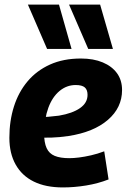

<svg xmlns="http://www.w3.org/2000/svg" viewBox="-20 -810 555 840"><path d="M146 -299Q166 -297 190.5 -299Q215 -301 238 -304Q297 -314 330 -337Q363 -360 363 -395Q363 -417 351 -427.5Q339 -438 311 -438Q272 -438 240.5 -412Q209 -386 191.5 -338.5Q174 -291 173 -226Q173 -186 184 -162Q195 -138 219.5 -128Q244 -118 283 -118Q302 -118 326 -121Q350 -124 378.5 -130.5Q407 -137 436 -148L455 -25Q409 -7 357 1.5Q305 10 255 10Q180 10 128 -15.5Q76 -41 48.5 -90Q21 -139 21 -207Q21 -281 41 -344Q61 -407 100.5 -454Q140 -501 198.5 -527.5Q257 -554 334 -554Q389 -554 429.5 -537Q470 -520 492 -489.5Q514 -459 514 -416Q514 -339 452 -285.5Q390 -232 280 -215Q240 -209 204.5 -208Q169 -207 137 -209ZM186 -596 102 -790H238L293 -596ZM366 -596 282 -790H418L474 -596Z"/></svg>

Font: Georama ExtraCondensed Thin
Style: Bold Italic
Weight: 700
Italic angle: -9°
Version: Version 1.001